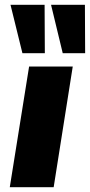

<svg xmlns="http://www.w3.org/2000/svg" viewBox="-20 -785 377 805"><path d="M21 0 102 -506H285L205 0ZM243 -562 194 -765H336L337 -562ZM74 -562 24 -765H167L168 -562Z"/></svg>

Font: Nunito Sans 7pt SemiCondensed Black
Style: Italic
Weight: 900
Width: 4
Italic angle: -9°
Designer: Vernon Adams
Foundry: Vernon Adams
Version: Version 3.101;gftools[0.9.27]